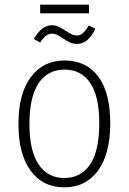

<svg xmlns="http://www.w3.org/2000/svg" viewBox="-20 -791 551 822"><path d="M452 -263Q452 -132 399.5 -60.5Q347 11 255 11Q163 11 111 -60.5Q59 -132 59 -260Q59 -390 112 -461Q165 -532 256 -532Q349 -532 400.5 -463.5Q452 -395 452 -263ZM106 -260Q106 -146 145 -87.5Q184 -29 255 -29Q327 -29 366 -87.5Q405 -146 405 -263Q405 -378 366.5 -435.5Q328 -493 256 -493Q185 -493 145.5 -435Q106 -377 106 -260ZM247 -628Q233 -638 223 -642.5Q213 -647 204 -647Q189 -647 177 -638Q165 -629 152 -609L125 -624Q158 -683 203 -683Q217 -683 230 -677Q243 -671 260 -660Q277 -649 287.5 -644Q298 -639 309 -639Q323 -639 334.5 -649Q346 -659 360 -682L388 -668Q358 -603 310 -603Q293 -603 279 -609.5Q265 -616 247 -628ZM361 -734H152V-771H361Z"/></svg>

Font: Fira Sans Condensed ExtraLight
Style: Regular
Weight: 275
Width: 3
Designer: Carrois Corporate & Edenspiekermann AG
Foundry: Carrois Corporate GbR & Edenspiekermann AG
Version: Version 4.203